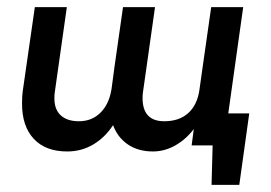

<svg xmlns="http://www.w3.org/2000/svg" viewBox="-20 -409 761 540"><path d="M681 -90 653 111H575L578 0H519L525 -46Q503 -17 473 0Q443 17 410 17Q369 17 340 -2.5Q311 -22 298 -57Q275 -22 242 -2.5Q209 17 169 17Q108 17 75 -18.5Q42 -54 42 -117Q42 -141 44 -153L78 -389H168L134 -149Q133 -143 133 -132Q133 -101 151 -84.5Q169 -68 202 -68Q238 -68 262 -91.5Q286 -115 293 -155L294 -161L302 -221L326 -389H416L382 -149Q381 -143 381 -133Q381 -68 442 -68Q484 -68 509.5 -91Q535 -114 541 -157L550 -221L574 -389H664L622 -90Z"/></svg>

Font: Neutral Grotesk
Style: Italic
Weight: 400
Italic angle: -8°
Designer: Nawras Khrais
Foundry: Nawras Khrais
Version: Version 1.000